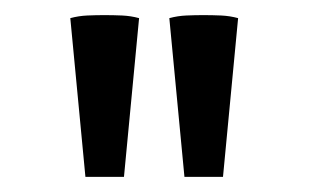

<svg xmlns="http://www.w3.org/2000/svg" viewBox="-20 -693 432 254"><path d="M93 -459 73 -669Q84 -672 95.5 -672.5Q107 -673 118 -673Q130 -673 141.5 -672.5Q153 -672 164 -669L144 -459ZM224 -459 204 -669Q215 -672 226.5 -672.5Q238 -673 249 -673Q261 -673 272.5 -672.5Q284 -672 295 -669L275 -459Z"/></svg>

Font: Piazzolla 24pt Medium
Style: Regular
Weight: 500
Designer: Juan Pablo del Peral
Foundry: Huerta Tipografica
Version: Version 2.005